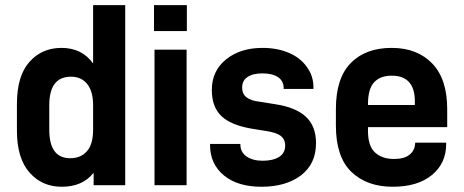

<svg xmlns="http://www.w3.org/2000/svg" viewBox="-20 -710 1779 736"><path d="M93.8 -47.9Q44.9 -102.5 44.9 -209V-311.5Q44.9 -418.9 92.8 -472.7Q140.6 -526.4 215.8 -526.4Q293.9 -526.4 336.9 -466.8V-690.4H460V0H338.9V-47.9Q296.9 5.9 216.8 5.9Q141.6 5.9 93.8 -47.9ZM314.5 -131.8Q336.9 -158.2 336.9 -212.9V-306.6Q336.9 -359.4 314.5 -387.7Q292 -416 252 -416Q168.9 -416 168.9 -306.6V-212.9Q168.9 -103.5 249 -103.5Q291 -103.5 314.5 -131.8Z M572.3 -519.5H695.3V0H572.3ZM570.3 -690.4H696.3V-590.8H570.3Z M838.9 -37.1Q785.2 -81.1 785.2 -154.3V-158.2H901.4V-156.2Q901.4 -127 924.8 -110.4Q949.2 -93.8 986.3 -93.8Q1026.4 -93.8 1049.8 -108.4Q1073.2 -123 1073.2 -152.3Q1073.2 -175.8 1055.7 -189.5Q1039.1 -202.1 999 -208L944.3 -216.8Q865.2 -230.5 829.1 -264.6Q792 -299.8 792 -365.2Q792 -438.5 846.7 -482.4Q901.4 -526.4 986.3 -526.4Q1043.9 -526.4 1088.9 -506.8Q1131.8 -488.3 1157.2 -452.1Q1181.6 -418 1181.6 -375V-369.1H1067.4V-372.1Q1067.4 -399.4 1045.9 -414.1Q1024.4 -428.7 986.3 -428.7Q948.2 -428.7 927.7 -414.1Q908.2 -400.4 908.2 -374Q908.2 -350.6 923.8 -337.9Q940.4 -324.2 973.6 -320.3L1035.2 -310.5Q1113.3 -298.8 1152.3 -262.7Q1191.4 -226.6 1191.4 -161.1Q1191.4 -81.1 1132.8 -37.1Q1075.2 5.9 982.4 5.9Q891.6 5.9 838.9 -37.1Z M1390.6 -222.7V-209Q1390.6 -150.4 1417 -126Q1444.3 -100.6 1490.2 -100.6Q1529.3 -100.6 1548.8 -116.2Q1570.3 -132.8 1571.3 -160.2L1572.3 -163.1H1690.4V-158.2Q1690.4 -84 1635.7 -39.1Q1581.1 5.9 1485.4 5.9Q1385.7 5.9 1326.2 -51.8Q1267.6 -109.4 1267.6 -228.5V-292Q1267.6 -410.2 1324.2 -467.8Q1380.9 -526.4 1481.4 -526.4Q1579.1 -526.4 1636.7 -466.8Q1694.3 -407.2 1694.3 -292V-222.7ZM1390.6 -310.5V-307.6H1570.3V-321.3Q1570.3 -419.9 1481.4 -419.9Q1437.5 -419.9 1414.1 -394.5Q1390.6 -369.1 1390.6 -310.5Z"/></svg>

Font: Altinn-DIN
Style: DIN-Bold
Weight: 700
Designer: Charles Nix
Foundry: Altinn
Version: Version 2.00